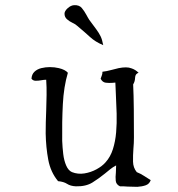

<svg xmlns="http://www.w3.org/2000/svg" viewBox="-20 -718 690 744"><path d="M380 -543Q349 -556 329 -574.5Q309 -593 279 -618Q273 -624 261 -629.5Q249 -635 239.5 -643.5Q230 -652 230 -665Q230 -675 242 -686Q254 -697 267 -698Q287 -699 297 -687Q307 -675 315 -660Q318 -655 320.5 -650Q323 -645 326 -641Q343 -618 353 -604.5Q363 -591 369.5 -578Q376 -565 380 -543ZM564 -20Q559 -5 544.5 0Q530 5 512 6Q503 6 493 5.5Q483 5 474 5Q466 4 458.5 4Q451 4 445 4Q430 -3 428.5 -17.5Q427 -32 429 -49Q429 -56 429.5 -63Q430 -70 430 -77Q418 -71 407.5 -62.5Q397 -54 386 -45Q364 -27 338.5 -11Q313 5 274 4Q253 3 240 -5.5Q227 -14 205 -16Q176 -51 167 -99Q158 -147 157 -201Q157 -222 157.5 -244.5Q158 -267 159 -289Q160 -320 160.5 -350Q161 -380 159 -409Q155 -409 150 -408.5Q145 -408 140 -407Q129 -405 118.5 -405Q108 -405 102 -413Q103 -430 113.5 -440Q124 -450 140 -454Q148 -456 156.5 -457Q165 -458 173 -458Q182 -458 191 -457Q200 -456 208 -454Q233 -448 243 -436Q227 -382 223.5 -314Q220 -246 221 -172Q222 -147 225 -121.5Q228 -96 236.5 -76.5Q245 -57 259 -51Q282 -42 307 -46Q332 -50 354 -62Q376 -74 389 -89Q408 -110 417.5 -140Q427 -170 430 -205Q433 -240 432 -278Q431 -316 429 -352Q429 -364 428 -375.5Q427 -387 427 -398Q423 -398 415 -397Q403 -396 390 -397.5Q377 -399 370 -413Q372 -420 374.5 -425.5Q377 -431 377 -440Q394 -442 410 -446.5Q426 -451 440 -454Q455 -457 468 -457Q474 -457 479.5 -456Q485 -455 490 -453Q505 -448 517 -436Q504 -432 503.5 -417Q503 -402 496 -391Q498 -349 498.5 -295Q499 -241 499 -185Q499 -174 498.5 -163.5Q498 -153 497 -142Q495 -115 495.5 -91.5Q496 -68 510 -51Q525 -45 538 -36.5Q551 -28 564 -20Z"/></svg>

Font: Yuji Syuku
Style: Regular
Weight: 400
Designer: Kataoka Yuji
Foundry: Kinuta Font Factory
Version: Version 3.002